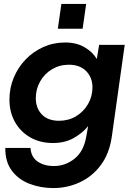

<svg xmlns="http://www.w3.org/2000/svg" viewBox="-20 -724 660 976"><path d="M251 232Q187 232 130.5 210.5Q74 189 40 143.5Q6 98 7 28H135Q138 74 171 97Q204 120 254 120Q312 120 358.5 83Q405 46 418 -27L428 -83Q400 -48 355 -22.5Q310 3 249 3Q184 3 134 -25.5Q84 -54 56 -104Q28 -154 28 -218Q28 -277 50 -329.5Q72 -382 110.5 -422Q149 -462 200.5 -485Q252 -508 311 -508Q369 -508 410.5 -483.5Q452 -459 472 -424L484 -496H614L548 -27Q535 59 491.5 116.5Q448 174 385 203Q322 232 251 232ZM280 -110Q328 -110 366.5 -133Q405 -156 427.5 -195Q450 -234 450 -280Q450 -330 418 -362.5Q386 -395 330 -395Q283 -395 244.5 -372Q206 -349 184 -310Q162 -271 162 -225Q162 -174 193 -142Q224 -110 280 -110ZM274 -578 292 -704H418L400 -578Z"/></svg>

Font: Host Grotesk
Style: Bold Italic
Weight: 700
Italic angle: -8°
Designer: Doğukan Karapınar
Foundry: Element Type
Version: Version 1.003; ttfautohint (v1.8.4.7-5d5b)